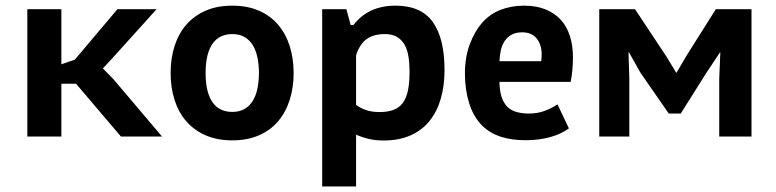

<svg xmlns="http://www.w3.org/2000/svg" viewBox="-20 -490 2784 689"><path d="M252.9 -189.5H200.2V0H78.1V-457H200.2V-259.3L248.5 -275.9L401.4 -457H542L383.3 -281.2L349.1 -244.6L387.2 -205.6L561.5 0H414.1Z M592.3 0ZM592.3 -228Q592.3 -281.2 606.7 -325.7Q621.1 -370.1 649.2 -402.1Q677.2 -434.1 718.5 -451.9Q759.8 -469.7 813.5 -469.7Q868.2 -469.7 909.7 -451.4Q951.2 -433.1 978.5 -400.6Q1005.9 -368.2 1019.8 -324Q1033.7 -279.8 1033.7 -228Q1033.7 -176.3 1019.8 -132.1Q1005.9 -87.9 978.5 -55.4Q951.2 -22.9 909.7 -4.6Q868.2 13.7 813.5 13.7Q759.8 13.7 718.5 -4.2Q677.2 -22 649.2 -54Q621.1 -85.9 606.7 -130.4Q592.3 -174.8 592.3 -228ZM717.8 -228Q717.8 -191.4 724.6 -164.8Q731.4 -138.2 743.9 -121.3Q756.3 -104.5 773.9 -96.4Q791.5 -88.4 813.5 -88.4Q839.4 -88.4 857.4 -98.9Q875.5 -109.4 887 -127.9Q898.4 -146.5 903.8 -172.1Q909.2 -197.8 909.2 -228Q909.2 -258.3 903.8 -283.9Q898.4 -309.6 887 -328.1Q875.5 -346.7 857.4 -357.2Q839.4 -367.7 813.5 -367.7Q791.5 -367.7 773.9 -359.6Q756.3 -351.6 743.9 -334.7Q731.4 -317.9 724.6 -291.3Q717.8 -264.6 717.8 -228Z M1136.2 0ZM1136.2 -457H1223.1L1238.3 -400.4H1248.5Q1301.8 -469.7 1399.4 -469.7Q1491.2 -469.7 1533.2 -410.9Q1575.2 -352.1 1575.2 -238.8Q1575.2 -181.6 1561.5 -135Q1547.9 -88.4 1520.8 -55.2Q1493.7 -22 1452.6 -3.9Q1411.6 14.2 1356.9 14.2Q1327.6 14.2 1303.7 8.5Q1279.8 2.9 1257.8 -6.8V179.2H1136.2ZM1361.3 -367.7Q1319.8 -367.7 1295.2 -349.4Q1270.5 -331.1 1257.8 -291.5V-113.8Q1272.9 -102.1 1293.5 -95Q1314 -87.9 1341.8 -87.9Q1371.1 -87.9 1391.6 -95.5Q1412.1 -103 1425 -120.1Q1438 -137.2 1443.8 -164.8Q1449.7 -192.4 1449.7 -232.9Q1449.7 -262.2 1445.8 -286.9Q1441.9 -311.5 1431.9 -329.3Q1421.9 -347.2 1404.8 -357.4Q1387.7 -367.7 1361.3 -367.7Z M1648.4 0ZM2021.5 -29.3Q1995.6 -9.8 1955.6 1.7Q1915.5 13.2 1865.2 13.2Q1815.4 13.2 1777.1 0.7Q1738.8 -11.7 1711.4 -38.1Q1679.2 -69.8 1663.8 -119.1Q1648.4 -168.5 1648.4 -225.6Q1648.4 -284.7 1665.8 -331.1Q1683.1 -377.4 1710 -408.2Q1737.3 -439.5 1776.1 -454.6Q1814.9 -469.7 1860.8 -469.7Q1903.8 -469.7 1936.5 -456.8Q1969.2 -443.8 1991.5 -419.9Q2013.7 -396 2024.9 -361.3Q2036.1 -326.7 2036.1 -283.7Q2036.1 -262.2 2033.9 -238.3Q2031.7 -214.4 2027.8 -196.3H1772.5Q1772.5 -172.4 1777.6 -150.6Q1782.7 -128.9 1795.4 -112.8Q1808.1 -96.2 1829.6 -89.4Q1851.1 -82.5 1877.4 -82.5Q1910.2 -82.5 1936.3 -92.8Q1962.4 -103 1980.5 -115.7ZM1854 -374Q1830.6 -374 1815.2 -365.2Q1799.8 -356.4 1790.5 -342Q1781.2 -327.6 1777.1 -308.8Q1772.9 -290 1772.5 -270.5H1922.4Q1923.8 -285.2 1923.8 -297.4Q1922.9 -332 1905 -353Q1887.2 -374 1854 -374Z M2561 -207.5 2564.9 -301.8H2563.5L2515.1 -229L2422.9 -82.5H2379.9L2278.3 -229L2237.3 -301.8H2235.4L2238.3 -208.5V0H2130.4V-457H2258.8L2372.1 -286.1L2406.7 -229H2407.7L2442.9 -289.1L2548.8 -457H2676.8V0H2561Z"/></svg>

Font: PT Astra Sans
Style: Bold
Weight: 700
Designer: A.Korolkova, I. Chaeva
Foundry: ParaType Ltd
Version: Version 1.001; ttfautohint (v1.6)